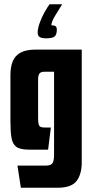

<svg xmlns="http://www.w3.org/2000/svg" viewBox="-20 -703 436 902"><path d="M78 179 62 75H194Q218 75 226 64.5Q234 54 234 25V-366H189Q177 -366 170.5 -362Q164 -358 161.5 -350Q159 -342 159 -328V-147Q159 -127 162 -118Q165 -109 171.5 -106.5Q178 -104 190 -104H219L206 0H116Q75 0 57 -13Q39 -26 34 -55.5Q29 -85 29 -132V-350Q29 -389 40 -415.5Q51 -442 77 -456Q103 -470 148 -470H364V60Q364 116 339.5 147.5Q315 179 251 179ZM197 -523Q176 -523 166.5 -529Q157 -535 157 -550Q157 -569 166.5 -595.5Q176 -622 189.5 -646Q203 -670 213 -683H272Q251 -649 237 -626Q223 -603 221 -584Q237 -584 242 -579Q247 -574 247 -565Q247 -540 236.5 -531.5Q226 -523 197 -523Z"/></svg>

Font: Smooch Sans ExtraBold
Style: Regular
Weight: 800
Designer: Robert E. Leuschke
Foundry: Robert E. Leuschke
Version: Version 1.010